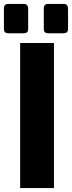

<svg xmlns="http://www.w3.org/2000/svg" viewBox="-44 -962 368 982"><path d="M59 0V-742H232V0ZM202 -792Q180 -792 180 -814V-918Q180 -942 202 -942H282Q293 -942 298.5 -935.5Q304 -929 304 -918V-814Q304 -792 282 -792ZM-2 -792Q-24 -792 -24 -814V-918Q-24 -942 -2 -942H78Q89 -942 94.5 -935.5Q100 -929 100 -918V-814Q100 -792 78 -792Z"/></svg>

Font: Exo Thin ExtraBold
Style: Regular
Weight: 800
Version: Version 2.000